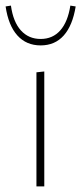

<svg xmlns="http://www.w3.org/2000/svg" viewBox="-20 -665 290 685"><path d="M110 -407 138 -410V0H110ZM0 -642 19 -645Q27 -587 54.5 -556.5Q82 -526 125 -526Q168 -526 195 -556.5Q222 -587 231 -645L250 -642Q239 -574 207.5 -538.5Q176 -503 125 -503Q74 -503 42 -538.5Q10 -574 0 -642Z"/></svg>

Font: Ysabeau Extralight
Style: Regular
Weight: 200
Designer: Christian Thalmann (Catharsis Fonts)
Version: Version 0.003